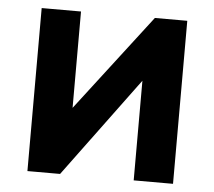

<svg xmlns="http://www.w3.org/2000/svg" viewBox="-45 -611 737 660"><g transform="rotate(5 323.5 -281.0)"><path d="M575.2 -562.5V0H439.5V-343.8L185.5 0H72.8V-562.5H208.5V-230L463.4 -562.5Z"/></g></svg>

Font: Manrope3 ExtraBold
Style: Bold
Weight: 800
Width: 4
Designer: Mikhail Sharanda
Foundry: Mikhail Sharanda
Version: Version 3.000;PS 003.000;hotconv 1.0.88;makeotf.lib2.5.64775